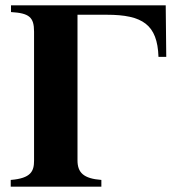

<svg xmlns="http://www.w3.org/2000/svg" viewBox="-20 -696 672 716"><path d="M598 -676H21V-651C89 -647 107 -632 107 -578V-97C107 -58 96 -31 20 -25V0H358V-25C292 -30 269 -52 269 -98V-641H378C512 -641 567 -604 571 -484H600Z"/></svg>

Font: XITS Math
Style: Bold
Weight: 700
Designer: MicroPress Inc., with final additions and corrections provided by Coen Hoffman, Elsevier (retired)
Version: Version 1.105